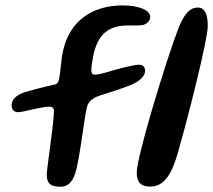

<svg xmlns="http://www.w3.org/2000/svg" viewBox="-20 -662 790 712"><path d="M204 30.5C230 30.5 246.5 16.5 259 -19C275 -68.5 291 -215 301.5 -261C306 -282.5 317.5 -296.5 350 -307.5C403 -324 438 -336 463 -346C502.5 -362.5 518 -381.5 518 -399.5C518 -413.5 511 -422 495 -422C481 -422 437.5 -412 401 -401.5C367.5 -391 341.5 -385 333 -385C323 -385 318.5 -389.5 318.5 -403C318.5 -412 324 -448 327 -461C343 -530.5 378.5 -567 452 -567.5C478 -568 498 -566.5 511.5 -569.5C526.5 -575 537 -585 537 -599.5C537 -625 492.5 -642 435.5 -642C322 -642 239.5 -584.5 214.5 -476.5C205.5 -438 205.5 -400.5 199.5 -370.5C197 -356.5 192 -350.5 183.5 -348.5C154.5 -343 89 -325.5 70 -319.5C38.5 -308.5 23 -292 23 -271C23 -255 32.5 -246 48 -246C58.5 -246 75.5 -251 106 -257.5C135.5 -263.5 151.5 -266.5 162 -266.5C174 -266.5 180 -261.5 180 -249.5C180 -206 153.5 -39.5 153.5 -14.5C153.5 19.5 168.5 30.5 204 30.5ZM537 30C598.5 30 624.5 -34.5 649 -129.5C670.5 -203 750.5 -512.5 750.5 -565.5C750.5 -603 742 -634 714 -634C686.5 -634 666.5 -616.5 643 -561C593.5 -431 487 -80.5 487 -22C487 13 502 30 537 30Z"/></svg>

Font: Gluten
Style: Italic
Weight: 400
Italic angle: -13°
Designer: Tyler Finck
Foundry: Etcetera Type Company
Version: Version 0.920